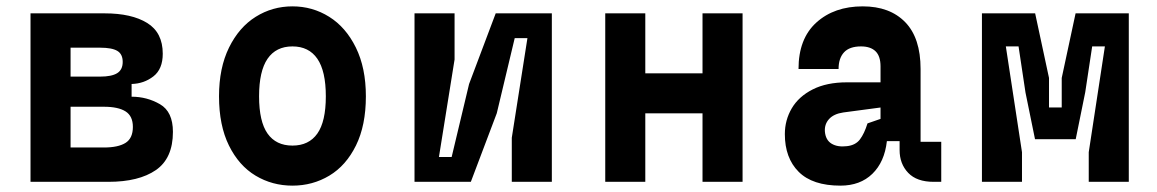

<svg xmlns="http://www.w3.org/2000/svg" viewBox="-20 -572 3640 604"><path d="M76 -530H309Q394.2 -530 443.1 -499.7Q492 -469.4 492 -403Q492 -354.6 462.5 -331.7Q433 -308.8 394 -307.8V-267.8Q442.4 -267.8 483.2 -244.2Q524 -220.6 524 -157.2Q524 -74 470.4 -37Q416.8 0 321 0H76ZM398 -172.8Q398 -207 374.9 -221.6Q351.8 -236.2 307 -236.2H202V-108H307Q351.8 -108 374.9 -122.5Q398 -137 398 -172.8ZM366 -377.2Q366 -401.8 349.1 -411.9Q332.2 -422 295 -422H202V-331H295Q331.2 -331 348.6 -341.8Q366 -352.6 366 -377.2Z M900 -426Q848.4 -426 821.7 -387.2Q795 -348.4 795 -269Q795 -189.6 821.7 -151.8Q848.4 -114 900 -114Q951.6 -114 978.3 -151.8Q1005 -189.6 1005 -269Q1005 -348.4 978.3 -387.2Q951.6 -426 900 -426ZM900 -552Q963 -552 1015.5 -519.2Q1068 -486.4 1099.5 -422.4Q1131 -358.4 1131 -269Q1131 -177.6 1099.8 -114.3Q1068.6 -51 1016.1 -19.5Q963.6 12 900 12Q836.4 12 783.9 -19.5Q731.4 -51 700.2 -114.3Q669 -177.6 669 -269Q669 -358.4 700.5 -422.4Q732 -486.4 784.5 -519.2Q837 -552 900 -552Z M1716 0H1590V-138.6L1639.2 -452H1599.2L1542.8 -215.8L1461.2 0H1284V-530H1410V-384.8L1360.8 -78H1400.8L1455.6 -307.6L1539.4 -530H1716Z M2010 -215.4V0H1884V-530H2010V-341.4H2190V-530H2316V0H2190V-215.4Z M2941 0H2917Q2864 0 2837 -28.3Q2810 -56.6 2810 -100V-128H2770Q2762.6 -62.4 2724.3 -25.2Q2686 12 2624 12Q2536 12 2492.5 -31.5Q2449 -75 2449 -150Q2449 -194.2 2470.8 -231.3Q2492.6 -268.4 2536.6 -290.7Q2580.6 -313 2644 -313H2750V-363Q2750 -395.6 2734.2 -410.8Q2718.4 -426 2688.6 -426Q2652.4 -426 2635.2 -407.4Q2618 -388.8 2618 -355H2492Q2492 -450.4 2548.2 -501.2Q2604.4 -552 2694 -552Q2779.2 -552 2827.6 -502.3Q2876 -452.6 2876 -355V-126H2941ZM2709 -183.8 2750 -198V-233.8L2632.8 -218.2Q2602.8 -213.8 2588 -197.4Q2573.2 -181 2575 -157.8Q2577.4 -131.2 2596.2 -119.9Q2615 -108.6 2644.4 -112.2Q2671.4 -115.2 2685.2 -133.4Q2699 -151.6 2709 -183.8Z M3069 -530H3236.4L3280 -326.8V-234H3320V-326.8L3363.6 -530H3531V0H3405V-93.2L3455.8 -426H3415.8L3394 -282L3364 -134H3236L3206 -281L3184.2 -426H3144.2L3195 -93.2V0H3069Z"/></svg>

Font: Fliege Mono Thin
Style: Regular
Weight: 100
Version: Version 0.020;Glyphs 3.3 (3306)